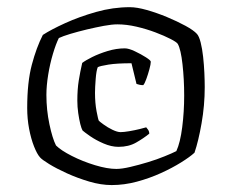

<svg xmlns="http://www.w3.org/2000/svg" viewBox="-20 -746 652 540"><path d="M294.2 -225.5Q264.2 -225.5 231 -235.3Q197.7 -245.2 168.2 -258.6Q138.7 -272 118.2 -284.6Q97.7 -297.2 92.5 -303.5Q84.2 -312.7 75.7 -334.2Q67.2 -355.7 61.8 -384Q56.5 -412.2 56.5 -442Q56.5 -515 69.5 -563.9Q82.5 -612.8 100.5 -647.8Q123.5 -662.8 163 -680.8Q202.5 -698.8 250 -712.3Q297.5 -725.8 345.2 -725.8Q365 -725.8 392.9 -717.9Q420.8 -710 449.7 -698Q478.5 -686 501.7 -673.4Q524.8 -660.8 534 -650.5Q540 -643.8 544.4 -626.4Q548.8 -609 551.3 -586.1Q553.8 -563.2 554.8 -540.6Q555.8 -518 555.8 -501Q555.8 -449.7 546.9 -399.1Q538 -348.5 527 -316.5Q514.2 -304.7 489.3 -289.2Q464.5 -273.7 432.6 -259.2Q400.7 -244.7 365.1 -235.1Q329.5 -225.5 294.2 -225.5ZM313.2 -333Q293.2 -333 271.2 -342.5Q249.2 -352 232.8 -363.5Q216.5 -375 212.2 -379Q209.2 -384 205.8 -397.2Q202.5 -410.5 200 -428Q197.5 -445.5 197.5 -462.8Q197.5 -494.8 201.5 -519.5Q205.5 -544.2 211.2 -569Q220.2 -576 239.2 -585.5Q258.2 -595 282.7 -602.5Q307.2 -610 331.2 -610Q342 -610 359.3 -601.8Q376.5 -593.7 390.3 -584.9Q404.1 -576.1 404.1 -572.4Q404.1 -565.6 400.2 -551.3Q396.3 -536.9 391.5 -523.7Q386.8 -510.5 382.8 -506.5Q377.2 -506.5 372 -507.7Q366.7 -509 363.9 -510L349.8 -568.1Q308.9 -568.1 285 -564.3Q261.2 -560.4 255 -557.1Q251 -547.9 249.1 -523.7Q247.2 -499.5 247.2 -485Q247.2 -456.1 251.6 -433Q256 -409.9 258 -406.4Q260.7 -403.6 271.7 -395.6Q282.6 -387.6 296.3 -381Q310 -374.4 319.2 -374.4Q328 -374.4 343.5 -377Q359 -379.6 373.1 -383.1Q387.2 -386.6 391.2 -387.9Q393.2 -385.9 396.5 -381.1Q399.8 -376.3 399.8 -370Q383.8 -357 362.8 -345Q341.8 -333 313.2 -333ZM307.2 -270.9Q322.7 -270.9 346.5 -276.5Q370.4 -282.1 395.8 -289.8Q421.3 -297.5 442.7 -306.3Q464.2 -315 476 -321Q487 -345 492.5 -388.4Q498 -431.8 498 -477Q498 -523 493.3 -565Q488.7 -607 480 -622.5Q477 -627.5 459.7 -636.4Q442.5 -645.3 417.2 -654.9Q391.8 -664.5 363.8 -671Q335.7 -677.5 310.2 -677.5Q295 -677.5 272 -673.3Q249.1 -669 224.1 -663.1Q199.2 -657.1 177.8 -650.7Q156.5 -644.2 145.5 -639Q137.3 -622.8 128.9 -594.7Q120.5 -566.5 115.5 -535.7Q110.5 -504.8 110.5 -479Q110.5 -436.8 119 -396.6Q127.5 -356.4 137.5 -336.9Q151.5 -322.9 182.1 -307.4Q212.6 -291.9 247.3 -281.4Q282 -270.9 307.2 -270.9Z"/></svg>

Font: Texturina Medium
Style: Regular
Weight: 500
Designer: Guillermo Torres Carreño
Foundry: Omnibus-Type
Version: Version 1.003